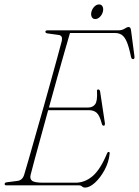

<svg xmlns="http://www.w3.org/2000/svg" viewBox="-20 -837 627 867"><path d="M336 0H9Q0.5 0 1 -6.5Q1 -13 11.5 -14L58 -20Q81 -22.5 89 -47.5Q97.5 -75 111 -122.5Q124.5 -170 141.2 -228.8Q158 -287.5 175.8 -350.2Q193.5 -413 209.8 -471.8Q226 -530.5 239 -577.8Q252 -625 259 -652Q264 -676 246 -679L195 -686Q185 -687.5 185 -693.5Q185 -700 194.5 -700H514Q531.5 -700 542.5 -707.5Q553.5 -715 561 -715Q569.5 -715 571.5 -701.5L587 -583.5Q589 -570 581 -570Q573.5 -570 571.5 -580.5Q562.5 -625 552.5 -648.2Q542.5 -671.5 529.5 -679.8Q516.5 -688 499 -688H296Q286 -654.5 270.8 -600.8Q255.5 -547 237.2 -482.2Q219 -417.5 201 -351.5H378.5Q398.5 -351.5 409.5 -366Q420.5 -380.5 418 -424Q416.5 -433 423.5 -433Q430 -433 432 -424.5L453.5 -282Q455 -270 449 -269.5Q442 -268.5 439.5 -279Q430 -315.5 416.8 -327.5Q403.5 -339.5 381 -339.5H197.5Q180.5 -277.5 164.8 -220.2Q149 -163 136.8 -118Q124.5 -73 118.5 -48.5Q113.5 -30 124.5 -21Q135.5 -12 175 -12H321Q363.5 -12 398.5 -42Q433.5 -72 463.5 -144.5Q466 -151 470.5 -151Q476.5 -151 475 -142Q471 -104 452 -69Q433 -34 408.8 -12Q384.5 10 364.5 10Q356 10 350.5 5Q345 0 336 0ZM410 -751Q398.5 -751 394 -761Q389.5 -771 393 -784Q396.5 -797.5 406.2 -807.2Q416 -817 427.5 -817Q438.5 -817 443.2 -807.2Q448 -797.5 444.5 -784Q441 -770.5 431.2 -760.8Q421.5 -751 410 -751Z"/></svg>

Font: Fraunces 144pt S050 Thin
Style: Italic
Weight: 100
Italic angle: -16°
Version: Version 1.000; ttfautohint (v1.8.3)